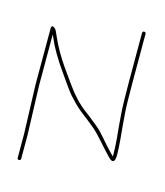

<svg xmlns="http://www.w3.org/2000/svg" viewBox="-110 -806 774 899"><g transform="rotate(15 277.0 -356.0)"><path d="M67 -350V-599C69.7 -593.7 72 -588.3 74 -583C91.7 -541.1 120.3 -492.2 160 -436.5C174 -416.8 187.3 -397.8 200 -379.5C212.7 -361.2 225.3 -345.7 238 -333C259 -309.6 279.5 -290.6 299.5 -276C310.5 -268 320.3 -260.3 329 -253C337.7 -245.7 346.3 -238.7 355 -232C369.5 -220.8 389.4 -201 414.5 -172.5C419.5 -166.8 425.2 -160.5 431.5 -153.5C437.8 -146.5 444 -139.7 450 -133C456 -126.3 461.3 -120.7 466 -116C482.2 -97.8 493.2 -93.6 499 -103.5C502.3 -109.2 504 -119.5 504 -134.5C504 -149.5 502.7 -173.7 500 -207L495 -260C493.7 -277.3 491.8 -300 489.5 -328C487.2 -356 486 -405.3 486 -476V-713C486 -719 483.2 -722 477.5 -722C471.8 -722 469 -719 469 -713V-475.5C469 -447.8 469.3 -419.2 470 -389.5C470.7 -359.8 471.8 -335 473.5 -315C475.2 -295 476.7 -276 478 -258L483 -206C485.7 -174 487 -146.3 487 -123V-120C481 -124.8 472.8 -133 462.5 -144.5C456.8 -150.8 450.7 -157.5 444 -164.5C437.3 -171.5 431.7 -178 427 -184C422.3 -190 417 -196 411 -202C398.7 -217.1 383.7 -231.4 366 -245C357.3 -251.7 348.7 -258.7 340 -266C331.3 -273.3 321.3 -281 310 -289C274.8 -315.4 242.8 -349.1 214 -390C201.3 -408 188 -426.7 174 -446C147.9 -482 125.6 -517.7 107 -553C100.3 -565.7 94.3 -578.2 89 -590.5C83.7 -602.8 79.3 -612.3 76 -619C72.7 -625.7 67.8 -630.7 61.5 -634C55.2 -637.3 51.3 -634.7 50 -626V-350L58 -113V1C58 7 60.8 10 66.5 10C72.2 10 75 7 75 1V-113Z"/></g></svg>

Font: Proton
Style: Bk
Weight: 500
Version: Version 1.017